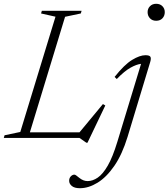

<svg xmlns="http://www.w3.org/2000/svg" viewBox="-43 -727 888 1012"><path d="M300 -638.5 114.5 -29.5H376L499.5 -178.5L512 -171L418 25.5H412.5L376 0H-23L-19 -14L64 -31.5L249.5 -639L173.5 -656L177.5 -670H387L383 -656ZM735 -663Q735 -681.5 747.5 -694.2Q760 -707 780 -707Q801 -707 813.2 -694.2Q825.5 -681.5 825.5 -663Q825.5 -643.5 813.2 -630.5Q801 -617.5 780 -617.5Q760 -617.5 747.5 -630.5Q735 -643.5 735 -663ZM629.5 -6Q601 87 559.8 147Q518.5 207 471.2 236Q424 265 378 265Q349.5 265 335.5 253.2Q321.5 241.5 321.5 226Q321.5 211.5 330.2 202.5Q339 193.5 349 193.5Q353 193.5 359 198Q365 202.5 375 210.5Q396 227.5 418.5 227.5Q445.5 227.5 472.2 209.2Q499 191 525 146Q551 101 575.5 20.5L700.5 -390.5Q677 -388 645 -370.2Q613 -352.5 572.5 -310.5L561 -321.5Q612.5 -386.5 653.2 -411.2Q694 -436 723.5 -436Q744.5 -436 749.5 -428Q754.5 -420 749 -401Z"/></svg>

Font: Newsreader Text Light
Style: Italic
Weight: 300
Italic angle: -17°
Designer: Hugues Gentile
Foundry: Production Type
Version: Version 1.001